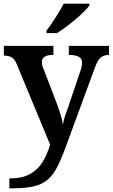

<svg xmlns="http://www.w3.org/2000/svg" viewBox="-20 -786 614 1046"><path d="M31 186Q100 186 143 162.5Q186 139 211.5 97.5Q237 56 253 2L71 -437Q59 -465 44 -473.5Q29 -482 5 -483H1V-536H271V-487H268Q240 -487 224 -477.5Q208 -468 208 -446Q208 -438 211 -427Q214 -416 218 -408L288 -226Q316 -152 323 -107Q326 -131 335.5 -158.5Q345 -186 351 -201L417 -397Q427 -422 427 -444Q427 -467 409.5 -476.5Q392 -486 359 -487H355V-536H574V-487H571Q542 -486 526 -470.5Q510 -455 495 -412L343 1Q317 74 293.5 120.5Q270 167 239.5 193Q209 219 162.5 229.5Q116 240 45 240H31ZM233 -619Q248 -638 265.5 -664Q283 -690 299.5 -717Q316 -744 327 -766H467V-756Q458 -743 438 -723Q418 -703 392 -681Q366 -659 339.5 -639.5Q313 -620 291 -606H233Z"/></svg>

Font: Noto Serif Tibetan SemiBold
Style: Regular
Weight: 600
Designer: Monotype Design Team
Foundry: Monotype Imaging Inc.
Version: Version 2.103; ttfautohint (v1.8.4.7-5d5b)